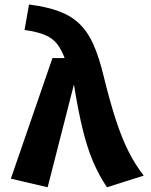

<svg xmlns="http://www.w3.org/2000/svg" viewBox="-20 -797 655 835"><path d="M208.2 -544.6H261Q246.2 -584.1 226.7 -607.9Q207.2 -631.8 174.4 -645.4Q141.5 -659 86.7 -666.7L106.2 -777.4Q182.6 -767.7 235.6 -748.2Q288.7 -728.7 325.1 -693.8Q361.5 -659 386.2 -603.8Q410.8 -548.7 430.3 -467.7Q457.9 -354.9 484.1 -274.9Q510.3 -194.9 539.5 -137.2Q568.7 -79.5 605.1 -33.3L445.1 17.4Q409.7 -35.4 384.1 -95.9Q358.5 -156.4 339 -236.9Q319.5 -317.4 301.5 -429.7L187.2 17.4L27.2 -20Z"/></svg>

Font: FiraCode Nerd Font
Style: Bold
Weight: 700
Designer: Carrois Corporate, Edenspiekermann AG, Nikita Prokopov
Foundry: Carrois Corporate, Edenspiekermann AG, Nikita Prokopov
Version: Version 6.002;Nerd Fonts 2.1.0